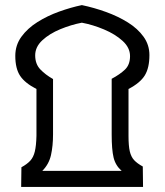

<svg xmlns="http://www.w3.org/2000/svg" viewBox="-20 -733 647 753"><path d="M63 0 64 -77Q86 -89 98.5 -102.5Q111 -116 116.5 -138.5Q122 -161 123 -200V-384Q78 -407 59 -435.5Q40 -464 40 -514Q40 -556 64 -589Q88 -622 127 -646.5Q166 -671 212 -687.5Q258 -704 301 -713Q349 -703 396 -686Q443 -669 481.5 -645Q520 -621 543 -589Q566 -557 566 -517Q566 -467 548 -437.5Q530 -408 484 -384V-200Q484 -161 489 -139.5Q494 -118 506 -105Q518 -92 540 -80L541 0ZM146 -63H457Q433 -84 425.5 -115Q418 -146 418 -205V-424Q450 -441 470 -460Q490 -479 490 -513Q490 -546 461 -572.5Q432 -599 388 -617.5Q344 -636 301 -644Q259 -636 216.5 -618.5Q174 -601 146 -575Q118 -549 118 -516Q118 -482 138 -461Q158 -440 188 -423V-206Q188 -161 180 -125Q172 -89 146 -63Z"/></svg>

Font: Noto Sans Arabic SemCond
Style: Bold
Weight: 700
Width: 4
Designer: Monotype Design Team, Nadine Chahine, Nizar Qandah and Khaled Hosny
Foundry: Monotype Imaging Inc.
Version: Version 2.012; ttfautohint (v1.8.4.7-5d5b)